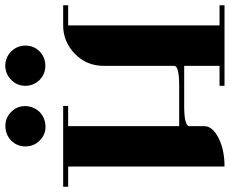

<svg xmlns="http://www.w3.org/2000/svg" viewBox="-92 -784 876 732"><g transform="rotate(-90 346.0 -418.0)"><path d="M0 -596.2V-615.2H308.1V-596.2H231V-172.9H384.8Q460.9 -172.9 460.9 -191.9V-460.9Q460.9 -524.9 505.9 -569.8Q552.7 -615.2 615.2 -615.2H691.9V-596.2H615.2V-19H691.9V0H384.8V-19H460.9V-153.8H308.1Q231 -153.8 231 -133.8V-77.1Q231 -45.9 186 -22.9Q141.1 0 77.1 0V-596.2ZM153.8 -758.8Q153.8 -791 175.8 -813Q197.3 -834.5 230 -835.4Q262.2 -836.4 285.2 -813.5Q308.1 -790.5 307.6 -759.3Q306.6 -727.5 285.2 -705.1Q262.7 -683.6 230.5 -682.6Q199.2 -681.6 176.3 -704.6Q153.8 -727.1 153.8 -758.8ZM384.8 -759.3Q384.8 -790.5 407.2 -813Q430.2 -835.4 460.9 -835.9Q493.2 -835.9 515.6 -813.5Q538.1 -791 538.1 -758.8Q538.1 -727.1 516.1 -705.1Q493.2 -683.1 461.4 -683.1Q429.7 -683.1 407.2 -705.1Q384.8 -728.5 384.8 -759.3Z"/></g></svg>

Font: Hjet
Style: Regular
Weight: 400
Designer: T. Christopher White
Version: Version 1.2